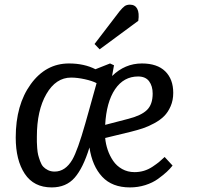

<svg xmlns="http://www.w3.org/2000/svg" viewBox="-20 -795 849 829"><path d="M496.1 -746.1Q509.3 -762.2 518.3 -768.6Q527.3 -774.9 541 -774.9Q563 -774.9 572.5 -757.1Q582 -739.3 577.1 -705.1L410.2 -582L388.2 -605ZM592.8 -521Q658.7 -521 693.4 -487.1Q728 -453.1 728 -394Q728 -362.3 716.8 -336.4Q705.6 -310.5 688.5 -293.5Q671.4 -276.4 645.5 -262.5Q619.6 -248.5 596.9 -241Q574.2 -233.4 544.9 -226.1L434.1 -199.2Q436.5 -172.9 445.1 -147.7Q453.6 -122.6 468.5 -100.6Q483.4 -78.6 507.3 -65.2Q531.2 -51.8 561 -51.8Q582 -51.8 601.6 -57.6Q621.1 -63.5 638.9 -75.4Q656.7 -87.4 666.3 -95.2Q675.8 -103 690.9 -117.2L725.1 -80.1Q713.9 -65.9 699.7 -52.7Q685.5 -39.6 662.4 -22.7Q639.2 -5.9 607.4 4.2Q575.7 14.2 541 14.2Q464.4 14.2 421.4 -31.7Q378.4 -77.6 366.2 -158.2Q338.9 -69.3 302.2 -27.6Q265.6 14.2 203.1 14.2Q126 14.2 86.9 -44.7Q47.9 -103.5 47.9 -201.2Q47.9 -342.3 112.8 -431.6Q177.7 -521 277.8 -521Q343.3 -521 392.1 -496.1L455.1 -521L472.2 -513.2L463.9 -466.8Q519.5 -521 592.8 -521ZM639.2 -391.1Q639.2 -423.3 623.8 -444.1Q608.4 -464.8 576.2 -464.8Q514.2 -464.8 476.8 -409.7Q439.5 -354.5 434.1 -255.9L535.2 -282.2Q590.3 -296.4 614.7 -320.3Q639.2 -344.2 639.2 -391.1ZM215.8 -54.2Q262.2 -54.2 292.5 -106Q315.4 -146 348.1 -261.2Q350.6 -269 363.8 -316.9L397 -436Q378.4 -445.8 346.2 -452.9Q314 -460 287.1 -460Q221.2 -460 180.2 -388.9Q139.2 -317.9 139.2 -205.1Q139.2 -189.5 139.2 -181.9Q139.2 -174.3 140.6 -155.5Q142.1 -136.7 144.8 -126Q147.5 -115.2 153.1 -99.6Q158.7 -84 166.5 -75.4Q174.3 -66.9 187 -60.5Q199.7 -54.2 215.8 -54.2Z"/></svg>

Font: Literata Book
Style: Italic
Weight: 400
Italic angle: -3°
Designer: Latin by Veronika Burian and Jose Scaglione. Greek by Irene Vlachou. Cyrillic by Vera Evstafieva
Foundry: TypeTogether
Version: Version 1.003;PS 001.003;hotconv 1.0.88;makeotf.lib2.5.64775